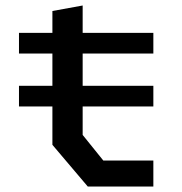

<svg xmlns="http://www.w3.org/2000/svg" viewBox="-20 -678 660 698"><path d="M49 -291H170.5V-151.5L299 0H537.5V-94.5H355.5L280.5 -187.5V-291H537.5V-366H280.5V-483.5H537.5V-558.5H280.5V-658L170.5 -638V-558.5H49V-483.5H170.5V-366H49Z"/></svg>

Font: Monaspace Krypton Medium
Style: Regular
Weight: 500
Designer: Riley Cran & the Lettermatic Team
Foundry: Lettermatic
Version: Version 1.101 (Monaspace Krypton)